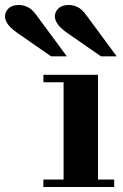

<svg xmlns="http://www.w3.org/2000/svg" viewBox="-154 -750 493 770"><path d="M101 -15V-434H239V-15ZM20 0V-30H304V0ZM20 -420V-450H239V-420ZM251 -524 114 -619Q86 -639 76 -655Q66 -671 66 -684Q66 -702 80 -716Q94 -730 122 -730Q139 -730 156.5 -722Q174 -714 193 -688L314 -524ZM51 -524 -86 -619Q-114 -639 -124 -655Q-134 -671 -134 -684Q-134 -702 -120 -716Q-106 -730 -78 -730Q-61 -730 -43.5 -722Q-26 -714 -7 -688L114 -524Z"/></svg>

Font: Libre Bodoni
Style: Regular
Weight: 400
Designer: Pablo Impallari, Rodrigo Fuenzalida
Foundry: Impallari Type
Version: Version 2.005;gftools[0.9.23]